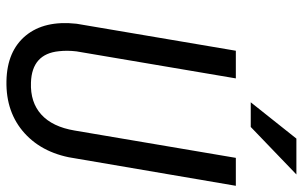

<svg xmlns="http://www.w3.org/2000/svg" viewBox="-194 -747 952 604"><g transform="rotate(90 282.0 -445.0)"><path d="M564.5 -710.9 479 -210.4Q464.8 -106 399.4 -46.6Q334 12.7 234.9 10.7Q140.6 8.8 92 -50Q43.5 -108.9 54.7 -210L139.6 -710.9H226.6L141.6 -209.5Q138.2 -180.2 141.1 -154.8Q149.4 -69.3 239.7 -66.4Q301.8 -64 340.3 -98.9Q378.9 -133.8 390.6 -203.6L476.6 -710.9ZM416 -901.4H528.8L379.4 -757.8H301.8Z"/></g></svg>

Font: TypoPRO Roboto
Style: Italic
Weight: 400
Italic angle: -12°
Designer: Google
Version: Version 2.136; 2016